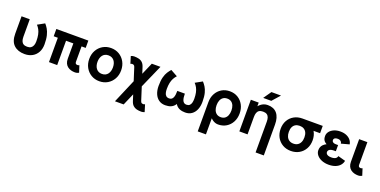

<svg xmlns="http://www.w3.org/2000/svg" viewBox="-16 -1696 5738 2896"><g transform="rotate(20 2853.0 -248.0)"><path d="M183.1 -507.8H51.3V-228.3Q51.3 -105.7 115 -46.6Q178.7 12.5 286.6 12.5Q358.6 12.5 411.5 -17.7Q464.4 -47.9 493.2 -102.1Q522 -156.2 522 -228.3Q522 -313.7 507.4 -370.7Q492.9 -427.7 470.3 -465.3Q447.8 -502.9 423.3 -529.5L312.7 -468Q337.4 -442.4 354.6 -409.9Q371.8 -377.4 381 -333.4Q390.1 -289.3 390.1 -228.3Q390.1 -193.1 380 -165Q369.9 -137 347.2 -120.8Q324.5 -104.7 286.6 -104.7Q248.8 -104.7 226.1 -118.9Q203.4 -133.1 193.2 -160.6Q183.1 -188.2 183.1 -228.3Z M676.3 -454.1V0H808.1V-454.1ZM1057.1 -454.6H925.3V-144.5Q925.3 -101.6 939.5 -71.5Q953.6 -41.5 978 -23.1Q1002.4 -4.6 1032.8 3.8Q1063.2 12.2 1095.7 12.2Q1117.7 12.2 1133.7 6.3Q1149.7 0.5 1158.2 -4.4L1123.5 -112.8Q1118.9 -109.9 1110.5 -107.4Q1102.1 -105 1095.7 -105Q1085.7 -105 1078.2 -107.3Q1070.8 -109.6 1066.2 -114.6Q1061.5 -119.6 1059.3 -127.1Q1057.1 -134.5 1057.1 -144.5ZM1123.5 -390.6V-507.8H609.9V-390.6Z M1362.3 -253.9Q1362.3 -286.6 1370.4 -313.8Q1378.4 -341.1 1394.2 -361.1Q1409.9 -381.1 1433.1 -392Q1456.3 -402.8 1486.3 -402.8Q1516.4 -402.8 1539.6 -392Q1562.7 -381.1 1578.5 -361.1Q1594.2 -341.1 1602.3 -313.8Q1610.4 -286.6 1610.4 -253.9Q1610.4 -221.4 1602.3 -194.1Q1594.2 -166.7 1578.5 -146.7Q1562.7 -126.7 1539.6 -115.8Q1516.4 -105 1486.3 -105Q1456.3 -105 1433.1 -116.1Q1409.9 -127.2 1394.2 -147.5Q1378.4 -167.7 1370.4 -194.8Q1362.3 -221.9 1362.3 -253.9ZM1230.5 -253.9Q1230.5 -176.8 1263.9 -116.7Q1297.4 -56.6 1355.2 -22.2Q1413.1 12.2 1486.3 12.2Q1559.8 12.2 1617.6 -22.2Q1675.3 -56.6 1708.7 -116.7Q1742.2 -176.8 1742.2 -253.9Q1742.2 -331.1 1708.7 -391.1Q1675.3 -451.2 1617.6 -485.6Q1559.8 -520 1486.3 -520Q1413.1 -520 1355.2 -485.6Q1297.4 -451.2 1263.9 -391.1Q1230.5 -331.1 1230.5 -253.9Z M1979.5 -174.3 2089.8 -101.1 1953.1 214.8H1813.5ZM2109.4 -118.7 2004.9 -191.9 2142.1 -507.8H2281.2ZM2029.3 -408.2 2184.8 78.1Q2188.2 88.4 2193.7 95.6Q2199.2 102.8 2207.5 106.3Q2215.8 109.9 2227.5 109.9Q2233.9 109.9 2242.4 107.2Q2251 104.5 2255.6 102.1L2290.3 215.3Q2281.7 220.2 2267.2 223.6Q2252.7 227.1 2239.7 227.1Q2198.7 227.1 2164.7 218.9Q2130.6 210.7 2105.3 186.6Q2080.1 162.6 2065.4 114.7L1909.9 -371.6Q1906.7 -382.1 1901.1 -389.2Q1895.5 -396.2 1887.3 -399.8Q1879.2 -403.3 1867.2 -403.3Q1860.8 -403.3 1852.4 -400.6Q1844 -397.9 1839.1 -395.5L1804.4 -508.8Q1813.5 -513.7 1827.9 -517.1Q1842.3 -520.5 1855 -520.5Q1896 -520.5 1930.1 -512.3Q1964.1 -504.2 1989.5 -480.1Q2014.9 -456.1 2029.3 -408.2Z M2352.5 -228.5Q2352.5 -314 2367.1 -368.5Q2381.6 -423.1 2404.4 -458.3Q2427.2 -493.4 2451.2 -520L2561.8 -458.5Q2537.4 -432.9 2520 -400.8Q2502.7 -368.7 2493.5 -326.7Q2484.4 -284.7 2484.4 -228.5Q2484.4 -193.1 2491.6 -165.2Q2498.8 -137.2 2516.6 -121.1Q2534.4 -105 2566.2 -105Q2590.1 -105 2605.2 -116.5Q2620.4 -127.9 2628.9 -148.3Q2637.5 -168.7 2640.7 -195.8Q2644 -222.9 2644 -253.9H2742.2Q2742.2 -183.3 2730.3 -132.9Q2718.5 -82.5 2694.2 -50.4Q2669.9 -18.3 2632.7 -3.1Q2595.5 12.2 2544.7 12.2Q2484.4 12.2 2441.4 -17.9Q2398.4 -48.1 2375.5 -102.3Q2352.5 -156.5 2352.5 -228.5ZM3057.1 -228.5Q3057.1 -156.5 3034.1 -102.3Q3011 -48.1 2967.9 -17.9Q2924.8 12.2 2864.5 12.2Q2814 12.2 2776.6 -3.1Q2739.3 -18.3 2714.8 -50.4Q2690.4 -82.5 2678.6 -132.9Q2666.7 -183.3 2666.7 -253.9H2765.1Q2765.1 -222.9 2768.4 -195.8Q2771.7 -168.7 2780.3 -148.3Q2788.8 -127.9 2804.1 -116.5Q2819.3 -105 2843 -105Q2874.8 -105 2892.7 -121.1Q2910.6 -137.2 2918 -165.2Q2925.3 -193.1 2925.3 -228.5Q2925.3 -284.7 2916.1 -326.7Q2907 -368.7 2889.8 -400.8Q2872.6 -432.9 2847.9 -458.5L2958.5 -520Q2982.9 -493.4 3005.5 -458.3Q3028.1 -423.1 3042.6 -368.5Q3057.1 -314 3057.1 -228.5Z M3142.1 -253.9V214.8H3273.9V-43.9Q3288.3 -28.1 3307 -15.4Q3325.7 -2.7 3347.7 4.8Q3369.6 12.2 3393.1 12.2Q3466.6 12.2 3523.1 -22.2Q3579.6 -56.6 3611.8 -116.7Q3644 -176.8 3644 -253.9Q3644 -331.1 3611.8 -391.1Q3579.6 -451.2 3523.1 -485.6Q3466.6 -520 3393.1 -520Q3319.8 -520 3263.2 -485.6Q3206.5 -451.2 3174.3 -391.1Q3142.1 -331.1 3142.1 -253.9ZM3273.9 -253.9Q3273.9 -298.8 3287.6 -332.3Q3301.3 -365.7 3327.9 -384.3Q3354.5 -402.8 3393.1 -402.8Q3431.9 -402.8 3458.4 -384.3Q3484.9 -365.7 3498.5 -332.3Q3512.2 -298.8 3512.2 -253.9Q3512.2 -209.2 3498.5 -175.7Q3484.9 -142.1 3458.4 -123.5Q3431.9 -105 3393.1 -105Q3354.5 -105 3327.9 -123.9Q3301.3 -142.8 3287.6 -176.4Q3273.9 -210 3273.9 -253.9Z M4070.8 214.8H4202.6V-279.3Q4202.6 -396.5 4150.5 -458.3Q4098.4 -520 4000.5 -520Q3967 -520 3940.2 -509.6Q3913.3 -499.3 3893.1 -483.3Q3872.8 -467.3 3857.9 -449.2V-507.8H3731.9V0H3863.8V-279.3Q3863.8 -319.6 3873.9 -347Q3884 -374.5 3906.7 -388.7Q3929.4 -402.8 3967.3 -402.8Q4005.1 -402.8 4027.8 -388.7Q4050.5 -374.5 4060.7 -347Q4070.8 -319.6 4070.8 -279.3ZM4027.3 -597.7H3897L3983.9 -722.7H4137.7Z M4885.7 -507.8H4560.3V-390.6H4885.7ZM4435.5 -250.2Q4435.5 -295.4 4450.4 -326.8Q4465.3 -358.2 4493.3 -374.4Q4521.2 -390.6 4560.3 -390.6Q4599.4 -390.6 4627.3 -374.4Q4655.3 -358.2 4670.3 -326.8Q4685.3 -295.4 4685.3 -250.2Q4685.3 -205.1 4670.3 -172.5Q4655.3 -139.9 4627.3 -122.4Q4599.4 -105 4560.3 -105Q4521.2 -105 4493.3 -122.4Q4465.3 -139.9 4450.4 -172.5Q4435.5 -205.1 4435.5 -250.2ZM4303.7 -250.2Q4303.7 -174.1 4336.5 -114.9Q4369.2 -55.7 4427.2 -21.8Q4485.1 12.2 4560.3 12.2Q4636 12.2 4693.8 -21.8Q4751.6 -55.7 4784.3 -114.9Q4817.1 -174.1 4817.1 -250.2Q4817.1 -326.4 4784.3 -384.4Q4751.5 -442.4 4693.7 -475.1Q4636 -507.8 4560.3 -507.8Q4485.1 -507.8 4427.1 -475.1Q4369.1 -442.4 4336.4 -384.4Q4303.7 -326.4 4303.7 -250.2Z M5167.2 -315.4Q5186.8 -315.4 5194.5 -315.4Q5202.1 -315.4 5202.1 -315.4V-216.1Q5202.1 -216.1 5193.8 -216.1Q5185.5 -216.1 5167.2 -216.1Q5138.2 -216.1 5118.8 -208.7Q5099.4 -201.4 5089.6 -188.7Q5079.8 -176 5079.8 -159.9Q5079.8 -144 5089.6 -131.6Q5099.4 -119.1 5118.8 -112.1Q5138.2 -105 5167.2 -105Q5196.5 -105 5216.7 -111.3Q5236.8 -117.7 5248.3 -130Q5259.8 -142.3 5262.9 -160.6L5382.1 -127.9Q5374.5 -85.4 5346.4 -54.1Q5318.4 -22.7 5272.9 -5.2Q5227.5 12.2 5167.2 12.2Q5103.3 12.2 5053.7 -8.7Q5004.2 -29.5 4976.2 -64.6Q4948.2 -99.6 4948.2 -141.6Q4948.2 -168 4956.3 -190.4Q4964.4 -212.9 4983.3 -232.2Q5002.2 -251.5 5034.2 -268.1Q5009 -282.2 4995.1 -298.7Q4981.2 -315.2 4976 -335Q4970.7 -354.7 4970.7 -377.9Q4970.7 -416.5 4995.7 -448.9Q5020.8 -481.2 5065.2 -500.6Q5109.6 -520 5167.2 -520Q5225.1 -520 5266.8 -501.3Q5308.6 -482.7 5333 -452Q5357.4 -421.4 5362.8 -384.8L5233.2 -349.6Q5233.2 -363.5 5225.3 -375.7Q5217.5 -387.9 5202.9 -395.4Q5188.2 -402.8 5167.2 -402.8Q5146.5 -402.8 5132.1 -397.8Q5117.7 -392.8 5110.2 -383.2Q5102.8 -373.5 5102.8 -359.9Q5102.8 -346.2 5110.2 -336.2Q5117.7 -326.2 5132.1 -320.8Q5146.5 -315.4 5167.2 -315.4Z M5668.5 -112.8Q5663.8 -109.9 5655.4 -107.4Q5647 -105 5640.6 -105Q5630.6 -105 5623.2 -107.3Q5615.7 -109.6 5611.1 -114.6Q5606.4 -119.6 5604.2 -127.1Q5602.1 -134.5 5602.1 -144.5V-214.8V-282.2V-507.8H5470.2V-282.2V-214.8V-144.5Q5470.2 -101.6 5484.4 -71.5Q5498.5 -41.5 5522.9 -23.1Q5547.4 -4.6 5577.8 3.8Q5608.2 12.2 5640.6 12.2Q5662.6 12.2 5678.6 6.3Q5694.6 0.5 5703.1 -4.4Z"/></g></svg>

Font: Giphurs
Style: Regular
Weight: 400
Version: Version 2.010